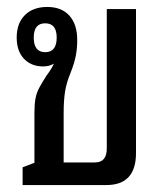

<svg xmlns="http://www.w3.org/2000/svg" viewBox="-20 -532 476 552"><path d="M45 0V-51L79 -64V-207Q79 -232 82 -248.5Q85 -265 93 -280Q101 -295 114 -315Q129 -335 135 -349Q122 -341 104 -341Q70 -341 49 -363Q28 -385 28 -424Q28 -465 51.5 -488.5Q75 -512 116 -512Q157 -512 179.5 -487Q202 -462 202 -417Q202 -393 198 -372Q194 -351 183 -323Q171 -294 167 -268.5Q163 -243 163 -206V-65H253Q287 -65 287 -105V-506H371V-92Q371 0 286 0ZM110 -382Q143 -382 143 -424Q143 -465 110 -465Q77 -465 77 -424Q77 -382 110 -382Z"/></svg>

Font: Noto Sans Thai Looped UI Narrow
Style: Regular
Weight: 400
Width: 4
Designer: Cadson Demak Team
Foundry: Cadson Demak Co., Ltd.
Version: Version 1.000